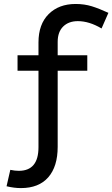

<svg xmlns="http://www.w3.org/2000/svg" viewBox="-20 -753 569 972"><path d="M374 -646Q327.6 -646 299.8 -618.7Q272 -591.3 272 -541V-473.1H421.9V-395H272V-9.8Q272 90.3 224.1 144.8Q176.3 199.2 85.9 199.2Q51.3 199.2 13.2 189.9L32.2 106.9Q55.7 111.8 75.2 111.8Q174.8 111.8 174.8 -7.8V-395H68.8V-473.1H174.8V-538.1Q174.8 -630.4 226.3 -681.6Q277.8 -732.9 362.8 -732.9Q407.2 -732.9 444.8 -721.2Q482.4 -709.5 528.8 -688L494.1 -608.9Q431.6 -646 374 -646Z"/></svg>

Font: BioRhyme
Style: Regular
Weight: 400
Designer: Aoife Mooney
Foundry: Aoife Mooney Type
Version: Version 1.500;PS 001.500;hotconv 1.0.88;makeotf.lib2.5.64775